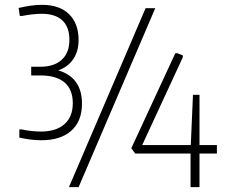

<svg xmlns="http://www.w3.org/2000/svg" viewBox="-20 -774 948 794"><path d="M150 -194Q109 -194 60 -205V-239H69Q86 -235 108 -232.5Q130 -230 149 -230Q212 -230 246.5 -260.5Q281 -291 281 -347Q281 -404 247 -433Q213 -462 147 -462H109V-498H147Q204 -498 235.5 -527Q267 -556 267 -609Q267 -662 238 -689.5Q209 -717 152 -717Q138 -717 117 -715Q96 -713 71 -708H62L57 -741Q82 -747 106.5 -750.5Q131 -754 154 -754Q226 -754 265.5 -715.5Q305 -677 305 -608Q305 -562 283 -529.5Q261 -497 221 -483Q319 -454 319 -345Q319 -273 275 -233.5Q231 -194 150 -194ZM768 -139H539L523 -161L705 -554H713L736 -545V-537L568 -174H769L778 -382H805V-174H877V-139H805V0H768ZM582 -740H622L305 0H265Z"/></svg>

Font: Encode Sans Narrow
Style: Thin
Weight: 250
Designer: Pablo Impallari, Andres Torresi
Foundry: Pablo Impallari, Andres Torresi
Version: Version 1.000; ttfautohint (v1.00) -l 8 -r 50 -G 200 -x 14 -